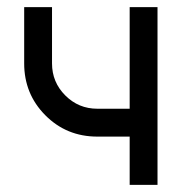

<svg xmlns="http://www.w3.org/2000/svg" viewBox="-20 -520 535 540"><path d="M48 -500V-341.7Q48 -256 107 -196.3Q166.8 -135.8 253.8 -135.8H344.7V0H423V-500H344.7V-214.2H253.8Q201 -214.2 163.7 -251.5Q126.3 -288.8 126.3 -341.7V-500Z"/></svg>

Font: Unageo Variable
Style: Regular
Weight: 300
Designer: Richard Sepsi
Foundry: Richard Sepsi
Version: Version 2.200